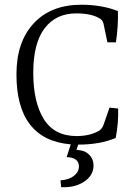

<svg xmlns="http://www.w3.org/2000/svg" viewBox="-20 -596 560 803"><path d="M275.9 7.8Q48.8 -11.7 48.8 -285.2Q48.8 -420.9 121.1 -498.5Q193.4 -576.2 319.8 -576.2Q405.8 -576.2 473.1 -549.8Q475.1 -487.8 464.8 -418.9H429.2L413.1 -496.1Q409.2 -513.2 395 -520Q360.8 -540 298.8 -540Q213.9 -540 166.5 -477.5Q119.1 -415 119.1 -292Q119.1 -168.9 163.1 -98.1Q207 -27.3 299.8 -26.9Q355 -26.9 394 -48.8Q407.2 -57.6 413.1 -74.2L438 -146L474.1 -142.1Q476.1 -83 463.9 -19Q397.9 8.8 308.1 8.8H307.1L299.8 30.8Q303.7 30.3 322.8 34.2Q341.8 38.1 356.4 54.7Q371.1 71.3 371.1 96.2Q371.1 136.2 335 161.6Q298.8 187 248 187H235.8L232.9 158.2Q268.1 156.2 289.1 139.6Q310.1 123 310.1 100.1Q310.1 63 258.8 61Z"/></svg>

Font: Yrsa-Light
Style: Regular
Weight: 300
Designer: Anna Giedrys (Yrsa+Rasa design), David Brezina (Yrsa art-direction, Rasa art-direction, design)
Foundry: Rosetta Type Foundry
Version: Version 1.001;PS 1.1;hotconv 1.0.88;makeotf.lib2.5.647800